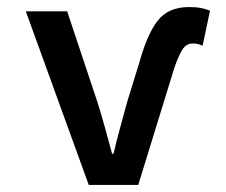

<svg xmlns="http://www.w3.org/2000/svg" viewBox="-20 -523 640 543"><path d="M231 0 53 -491H170L255 -236Q266 -201 276.5 -163.5Q287 -126 297 -88H301Q310 -126 320 -162.5Q330 -199 340 -236L374 -346Q396 -426 426 -464.5Q456 -503 514 -503Q535 -503 547.5 -500.5Q560 -498 574 -493L553 -394Q548 -396 541.5 -398Q535 -400 526 -400Q506 -400 495 -381.5Q484 -363 473 -331L371 0Z"/></svg>

Font: Source Code Pro Semibold
Style: Regular
Weight: 600
Monospace: yes
Designer: Paul D. Hunt, Teo Tuominen
Foundry: Adobe Systems Incorporated
Version: Version 2.030;PS 1.000;hotconv 16.6.51;makeotf.lib2.5.65220